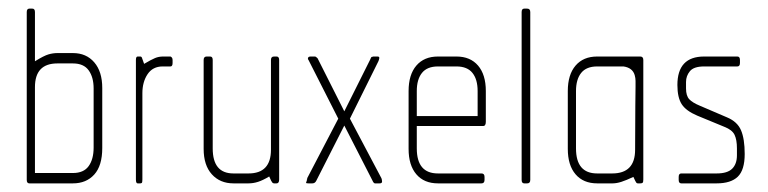

<svg xmlns="http://www.w3.org/2000/svg" viewBox="-20 -425 1779 445"><path d="M149 0H48Q42 0 42 -8V-397Q42 -405 48 -405H55Q61 -405 61 -397V-283Q82 -296 92.5 -299Q103 -302 113 -302H149Q180 -302 198.5 -280.5Q217 -259 217 -221V-82Q217 -41 198.5 -20.5Q180 0 149 0ZM197 -220Q197 -246 185.5 -262Q174 -278 149 -278H113Q61 -278 61 -223V-24H149Q174 -24 185.5 -40Q197 -56 197 -83Z M375 -271H357Q334 -271 322 -253Q310 -235 310 -209V-9Q310 -2 308.5 -1Q307 0 305 0H299Q295 0 295 -9V-286Q295 -294 299 -294H305Q308 -294 309 -291Q310 -288 314 -277Q331 -287 339.5 -290.5Q348 -294 358 -294H375Q376 -294 378 -292Q380 -290 380 -286V-279Q380 -271 375 -271Z M621 0H615Q613 0 611 -2Q609 -4 604 -16Q589 -7 578 -3.5Q567 0 556 0H521Q490 0 471 -21Q452 -42 452 -80V-286Q452 -294 459 -294H467Q473 -294 473 -286V-81Q473 -23 521 -23H556Q608 -23 608 -78V-286Q608 -294 615 -294H621Q627 -294 627 -286V-9Q627 0 621 0Z M860 0H849Q846 0 843 -7L778 -134L713 -6Q710 0 704 0H695Q690 0 689.5 -1Q689 -2 691 -6Q691 -9 692 -10V-12L764 -150L695 -286Q693 -288 694 -291Q695 -294 700 -294H710Q712 -294 716 -290L717 -288L778 -167L838 -287Q839 -289 839.5 -290.5Q840 -292 841 -293H842Q843 -293 843.5 -293.5Q844 -294 846 -294H855Q860 -294 859 -289.5Q858 -285 857 -283L791 -150L864 -12Q865 -10 865.5 -5Q866 0 860 0Z M1100 -133H946V-81Q946 -23 995 -23H1096Q1103 -23 1103 -15V-8Q1103 0 1096 0H995Q963 0 945 -21Q927 -42 927 -80V-214Q927 -252 945 -273Q963 -294 995 -294H1038Q1070 -294 1088 -273Q1106 -252 1106 -214V-143Q1106 -133 1100 -133ZM1087 -214Q1087 -241 1075 -256Q1063 -271 1038 -271H995Q970 -271 958 -256Q946 -241 946 -214V-156H1087Z M1202 0H1195Q1189 0 1189 -8V-397Q1189 -405 1195 -405H1202Q1209 -405 1209 -397V-8Q1209 0 1202 0Z M1464 0H1458Q1456 0 1454.5 -2Q1453 -4 1448 -15Q1431 -7 1420 -3.5Q1409 0 1400 0H1364Q1332 0 1314 -21Q1296 -42 1296 -80V-214Q1296 -252 1314 -273Q1332 -294 1364 -294H1464Q1471 -294 1471 -286V-9Q1471 -3 1469.5 -1.5Q1468 0 1464 0ZM1451 -251Q1446 -268 1425 -271H1364Q1339 -271 1327 -256Q1315 -241 1315 -214V-81Q1315 -23 1364 -23H1399Q1452 -23 1452 -78Q1452 -148 1452.5 -180Q1453 -212 1453 -224Q1453 -231 1453 -237.5Q1453 -244 1451 -251Z M1641 0H1559Q1553 0 1553 -8V-15Q1553 -23 1559 -23H1641Q1666 -23 1677 -34Q1688 -45 1688 -65V-81Q1688 -101 1682.5 -112.5Q1677 -124 1659 -131L1596 -157Q1570 -168 1560 -183.5Q1550 -199 1550 -228Q1550 -294 1612 -294H1689Q1695 -294 1695 -286V-279Q1695 -271 1689 -271H1612Q1588 -271 1579 -260Q1570 -249 1570 -235V-220Q1570 -203 1577.5 -195Q1585 -187 1602 -180L1665 -153Q1689 -143 1697.5 -123Q1706 -103 1706 -68Q1706 -31 1690 -15.5Q1674 0 1641 0Z"/></svg>

Font: Chathura Light
Style: Regular
Weight: 300
Designer: Appaji Ambarisha Darbha
Foundry: Aditya Fonts
Version: Version 1.001 2016